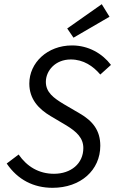

<svg xmlns="http://www.w3.org/2000/svg" viewBox="-20 -885 550 917"><path d="M301 -749 331 -705 503 -805 466 -865ZM12 -104C65 -26 141 12 231 12C365 12 459 -72 459 -189C459 -262 423 -307 361 -343L284 -388C236 -417 199 -444 199 -494C199 -547 244 -601 318 -601C379 -601 425 -569 459 -529L510 -575C469 -629 403 -668 324 -668C206 -668 120 -585 120 -486C120 -412 164 -365 221 -331L297 -286C346 -256 378 -226 378 -178C378 -103 318 -55 238 -55C166 -55 109 -89 69 -147Z"/></svg>

Font: Cambridge Sans Italic
Style: Regular
Weight: 400
Italic angle: -11°
Version: Version 2.000;PS 002.000;hotconv 1.0.88;makeotf.lib2.5.64775